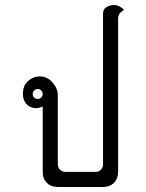

<svg xmlns="http://www.w3.org/2000/svg" viewBox="-20 -744 580 764"><path d="M144 -384Q138 -390 130 -390Q122 -390 116 -384Q110 -378 110 -370Q110 -362 116 -356Q122 -350 130 -350Q138 -350 144 -356Q150 -362 150 -370Q150 -378 144 -384ZM472 -707Q474 -705 468 -701Q450 -690 450 -670V-60Q450 -33 433.5 -16.5Q417 0 390 0H210Q183 0 166.5 -16.5Q150 -33 150 -60V-320Q129 -310 109 -315.5Q89 -321 79 -338.5Q69 -356 71.5 -379.5Q74 -403 86 -416Q109 -440 138.5 -440Q168 -440 189 -416Q210 -392 210 -365V-90Q210 -78 218.5 -69Q227 -60 240 -60H360Q373 -60 381.5 -69Q390 -78 390 -90V-690Q390 -709 406 -717Q418 -724 435 -724Q452 -724 472 -707Z"/></svg>

Font: SOV_Station
Style: Book
Weight: 400
Version: Version 1.00